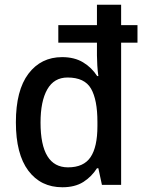

<svg xmlns="http://www.w3.org/2000/svg" viewBox="-20 -780 611 810"><path d="M243 10Q152 10 99.5 -60Q47 -130 47 -264Q47 -399 100 -469Q153 -539 242 -539Q294 -539 330.5 -517Q367 -495 390 -459H395Q392 -479 390.5 -504Q389 -529 389 -546V-600H226V-674H389V-760H491V-674H560V-600H491V0H410L395 -70H389Q366 -34 331 -12Q296 10 243 10ZM267 -74Q333 -74 362 -117Q391 -160 391 -248V-266Q391 -359 364 -406Q337 -453 265 -453Q208 -453 179.5 -403Q151 -353 151 -263Q151 -74 267 -74Z"/></svg>

Font: Noto Sans Gujarati UI SemiCondensed Medium
Style: Regular
Weight: 500
Width: 4
Designer: Jelle Bosma - Monotype Design Team, Universal Thirst
Foundry: Monotype Imaging Inc.
Version: Version 2.106; ttfautohint (v1.8.4.7-5d5b)